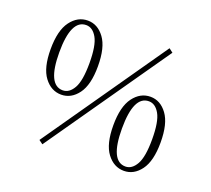

<svg xmlns="http://www.w3.org/2000/svg" viewBox="-119 -825 1097 999"><g transform="rotate(20 430.0 -325.0)"><path d="M207 23 185 7 658 -673 680 -656ZM126 -457Q126 -277 210 -277Q246 -277 269.5 -318.5Q293 -360 293 -457Q293 -555 269.5 -596.5Q246 -638 210 -638Q126 -638 126 -457ZM210 -663Q265 -663 302.5 -612Q340 -561 340 -457Q340 -354 302.5 -303.5Q265 -253 210 -253Q154 -253 116 -303.5Q78 -354 78 -457Q78 -561 116 -612Q154 -663 210 -663ZM568 -196Q568 -16 652 -16Q688 -16 711.5 -57.5Q735 -99 735 -196Q735 -294 711.5 -335.5Q688 -377 652 -377Q568 -377 568 -196ZM652 -402Q707 -402 744.5 -351Q782 -300 782 -196Q782 -93 744.5 -42.5Q707 8 652 8Q596 8 558 -42.5Q520 -93 520 -196Q520 -300 558 -351Q596 -402 652 -402Z"/></g></svg>

Font: TypoPRO Source Serif Pro
Style: Regular
Weight: 300
Designer: Frank Grießhammer
Foundry: Adobe Systems Incorporated
Version: Version 1.017;PS (version unavailable);hotconv 1.0.79;makeot